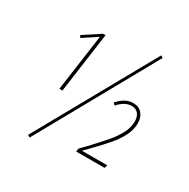

<svg xmlns="http://www.w3.org/2000/svg" viewBox="-179 -904 1114 1133"><g transform="rotate(30 378.5 -338.0)"><path d="M256 -681 199 -271H178L232 -656L135 -592L126 -607L239 -681ZM600 -742 615 -733 170 66 154 57ZM681 -326Q681 -282 659.5 -239.5Q638 -197 604.5 -157.5Q571 -118 505 -50Q505 -50 476 -21H649L642 0H449L452 -21Q459 -28 466.5 -36.5Q474 -45 484 -54Q551 -125 584.5 -164.5Q618 -204 639 -244.5Q660 -285 660 -326Q660 -359 644 -378Q628 -397 600 -397Q552 -397 510 -348L496 -361Q522 -390 546.5 -403Q571 -416 600 -416Q638 -416 659.5 -390.5Q681 -365 681 -326Z"/></g></svg>

Font: Fira Sans Extra Condensed Thin
Style: Italic
Weight: 250
Width: 3
Italic angle: -8°
Designer: Carrois Corporate & Edenspiekermann AG
Foundry: Carrois Corporate GbR & Edenspiekermann AG
Version: Version 4.203